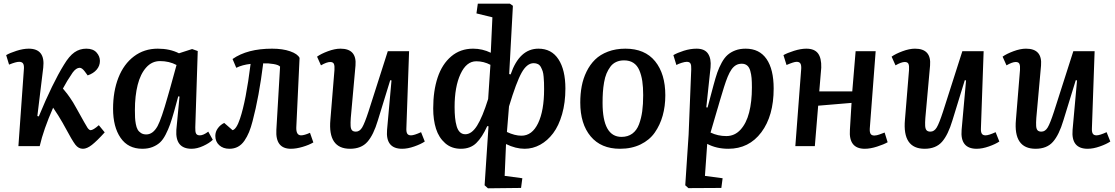

<svg xmlns="http://www.w3.org/2000/svg" viewBox="-20 -787 6003 1034"><path d="M181.2 -162.1 189 -160.2Q263.2 -339.4 324.2 -438Q352.5 -485.4 380.9 -505.1Q409.2 -524.9 444.8 -524.9Q481.4 -524.9 499.8 -504.4Q518.1 -483.9 518.1 -459Q518.1 -432.6 500.7 -412.1Q483.4 -391.6 452.1 -380.9L436 -402.8Q421.4 -421.9 409.2 -421.9Q390.1 -421.9 371.1 -396Q339.4 -349.6 318.8 -310.1Q321.8 -306.6 330.1 -296.4Q338.4 -286.1 343.3 -279.8Q348.1 -273.4 356.4 -261.7Q364.7 -250 373.5 -235.6Q382.3 -221.2 392.1 -203.1Q444.8 -107.9 451.7 -98.1Q460.4 -86.4 467.8 -85.9Q481.9 -85.9 512.2 -112.8L543.9 -74.2Q502 -27.8 475.1 -6.8Q448.2 14.2 426.8 14.2Q402.8 14.2 386 -7.6Q369.1 -29.3 328.1 -106Q326.2 -109.4 325 -111.6Q323.7 -113.8 322 -116.9Q320.3 -120.1 318.8 -123Q295.9 -163.6 266.1 -207Q214.4 -89.8 193.8 0H79.1L108.9 -418Q109.9 -437 103.8 -445.6Q97.7 -454.1 83 -454.1Q65.9 -454.1 28.8 -439L13.2 -490.2Q33.2 -502 69.1 -513.4Q105 -524.9 134.8 -524.9Q224.6 -524.9 212.9 -422.9Z M1031.7 -101.1Q1030.8 -77.6 1035.9 -67.9Q1041 -58.1 1056.6 -58.1Q1075.2 -58.1 1101.6 -78.1L1126 -34.2Q1107.4 -16.1 1074.5 -1Q1041.5 14.2 1011.7 14.2Q922.9 14.2 929.7 -87.9L946.8 -267.1L939.9 -268.1L918 -188Q905.8 -145 896 -117.4Q886.2 -89.8 872.1 -62.3Q857.9 -34.7 841.3 -19.5Q824.7 -4.4 801 4.9Q777.3 14.2 746.6 14.2Q669.9 14.2 629.4 -44.7Q588.9 -103.5 588.9 -201.2Q588.9 -295.4 617.7 -368.7Q646.5 -441.9 701.4 -483.4Q756.3 -524.9 829.6 -524.9Q895 -524.9 943.8 -500L1014.6 -522.9L1044.9 -512.2ZM767.6 -63Q803.7 -63 828.6 -107.9Q849.1 -146 883.3 -267.1Q886.2 -277.3 897 -314.9L930.7 -437Q891.1 -458 841.8 -458Q797.9 -458 767.1 -423.3Q736.3 -388.7 721.4 -329.8Q706.5 -271 706.5 -193.8Q706.5 -169.9 707.3 -154.1Q708 -138.2 711.4 -119.4Q714.8 -100.6 721.2 -89.4Q727.5 -78.1 739.3 -70.6Q751 -63 767.6 -63Z M1232.4 -469.2Q1312 -524.9 1445.3 -524.9Q1502.4 -524.9 1542.7 -510.7Q1583 -496.6 1593.3 -475.1L1575.7 -101.1Q1574.2 -58.1 1601.6 -58.1Q1618.7 -58.1 1649.4 -71.8L1667.5 -20Q1644.5 -6.3 1609.9 3.9Q1575.2 14.2 1546.4 14.2Q1462.4 14.2 1468.3 -87.9L1488.3 -428.2Q1480.5 -437.5 1453.6 -442.1Q1426.8 -446.8 1397.5 -445.8Q1375 -265.6 1340.3 -134.8Q1331.5 -100.6 1321.3 -75.7Q1311 -50.8 1296.4 -29.3Q1281.7 -7.8 1261.5 3.2Q1241.2 14.2 1215.3 14.2Q1181.6 14.2 1160.6 -5.1Q1139.6 -24.4 1139.6 -55.2Q1139.6 -77.6 1153.1 -96.2Q1166.5 -114.7 1187.5 -125L1232.4 -85.9Q1253.4 -90.8 1272.5 -147.9Q1304.7 -243.2 1329.6 -442.9Q1285.2 -438 1252.4 -421.9Z M1687.5 -481.9Q1708.5 -497.1 1745.8 -511Q1783.2 -524.9 1813.5 -524.9Q1902.3 -524.9 1894.5 -434.1L1869.1 -151.9Q1867.2 -125.5 1868.2 -109.1Q1869.1 -92.8 1875.7 -85.4Q1882.3 -78.1 1896.5 -78.1Q1917 -78.1 1930.4 -100.6Q1943.8 -123 1964.4 -186L2068.4 -511.2H2183.1L2168.5 -96.2Q2167.5 -76.7 2173.1 -67.4Q2178.7 -58.1 2193.4 -58.1Q2210.4 -58.1 2247.6 -75.2L2267.6 -24.9Q2246.6 -10.7 2211.2 1.7Q2175.8 14.2 2145.5 14.2Q2055.7 14.2 2064.5 -87.9L2088.4 -354L2081.5 -355L2015.1 -139.2Q1991.7 -60.5 1958.7 -23.2Q1925.8 14.2 1865.2 14.2Q1745.1 14.2 1759.3 -142.1L1781.2 -410.2Q1782.7 -432.1 1778.3 -442.6Q1773.9 -453.1 1758.3 -453.1Q1739.7 -453.1 1708.5 -435.1Z M2722.2 -388.2 2730 -386.2Q2777.3 -524.9 2879.9 -524.9Q2950.2 -524.9 2987.5 -467.8Q3024.9 -410.6 3024.9 -310.1Q3024.9 -234.4 3007.1 -172.1Q2989.3 -109.9 2959 -69.6Q2928.7 -29.3 2889.2 -7.6Q2849.6 14.2 2805.2 14.2Q2757.3 14.2 2705.1 -11.2L2697.8 160.2L2793 172.9L2786.1 225.1L2607.9 227.1L2589.8 210.9L2610.8 -106.9L2604 -107.9Q2576.7 -47.4 2544.9 -16.6Q2513.2 14.2 2461.9 14.2Q2411.6 14.2 2377.4 -15.9Q2343.3 -45.9 2328.1 -93.5Q2313 -141.1 2313 -203.1Q2313 -297.9 2336.9 -369.6Q2360.8 -441.4 2409.9 -483.2Q2459 -524.9 2527.8 -524.9Q2578.1 -524.9 2623 -502.9L2631.8 -693.8L2545.9 -714.8L2553.2 -767.1H2726.1L2742.2 -755.9ZM2485.8 -64Q2520 -64 2549.1 -109.9Q2578.1 -155.8 2608.9 -253.9L2621.1 -438Q2585 -457 2544.9 -457Q2491.7 -457 2460 -388.4Q2428.2 -319.8 2428.2 -210.9Q2428.2 -178.7 2430.7 -153.8Q2433.1 -128.9 2439.2 -107.7Q2445.3 -86.4 2457 -75.2Q2468.8 -64 2485.8 -64ZM2854 -446.8Q2817.9 -446.8 2789.3 -395.8Q2760.7 -344.7 2721.2 -213.9L2710 -76.2Q2752.4 -56.2 2788.1 -56.2Q2845.7 -56.2 2877.9 -123.5Q2910.2 -190.9 2910.2 -307.1Q2910.2 -329.1 2909.7 -341.8Q2909.2 -354.5 2907.7 -373.3Q2906.2 -392.1 2902.6 -403.1Q2898.9 -414.1 2893.1 -425.3Q2887.2 -436.5 2877.2 -441.7Q2867.2 -446.8 2854 -446.8Z M3105 -234.9Q3105 -281.2 3112.8 -322.8Q3120.6 -364.3 3138.9 -401.6Q3157.2 -439 3184.8 -466.1Q3212.4 -493.2 3254.2 -509Q3295.9 -524.9 3348.1 -524.9Q3453.1 -524.9 3508.1 -457Q3563 -389.2 3563 -273.9Q3563 -214.8 3548.8 -164.3Q3534.7 -113.8 3506.3 -73.2Q3478 -32.7 3429.9 -9.3Q3381.8 14.2 3318.8 14.2Q3216.8 14.2 3160.9 -52.7Q3105 -119.6 3105 -234.9ZM3327.1 -49.8Q3361.3 -49.8 3385.3 -67.4Q3409.2 -85 3421.4 -117.7Q3433.6 -150.4 3438.7 -188Q3443.8 -225.6 3443.8 -274.9Q3443.8 -317.9 3439 -350.3Q3434.1 -382.8 3422.9 -408.9Q3411.6 -435.1 3391.1 -448.5Q3370.6 -461.9 3340.8 -461.9Q3316.9 -461.9 3298.1 -453.1Q3279.3 -444.3 3267.1 -427.7Q3254.9 -411.1 3246.3 -390.9Q3237.8 -370.6 3233.2 -343.3Q3228.5 -315.9 3226.8 -290Q3225.1 -264.2 3225.1 -232.9Q3225.1 -49.8 3327.1 -49.8Z M3702.6 -414.1Q3703.6 -435.5 3698.5 -444.8Q3693.4 -454.1 3678.7 -454.1Q3668.5 -454.1 3651.1 -448.7Q3633.8 -443.4 3622.6 -437L3606.4 -490.2Q3627 -502.4 3662.4 -513.7Q3697.8 -524.9 3731.4 -524.9Q3774.9 -524.9 3793 -498Q3811 -471.2 3806.6 -423.8L3783.7 -209L3790.5 -208L3822.8 -329.1Q3833.5 -369.1 3843 -396.5Q3852.5 -423.8 3866.9 -450Q3881.3 -476.1 3898.4 -491.2Q3915.5 -506.3 3939.9 -515.6Q3964.4 -524.9 3995.6 -524.9Q4069.8 -524.9 4108.2 -469.2Q4146.5 -413.6 4146.5 -310.1Q4146.5 -163.1 4080.1 -74.5Q4013.7 14.2 3902.3 14.2Q3838.4 14.2 3788.6 -12.2L3776.4 160.2L3871.6 172.9L3864.7 225.1L3687.5 226.1L3670.4 210.9L3688.5 -62ZM3857.4 -246.6Q3854 -234.9 3852.1 -228.5Q3850.1 -222.2 3847.2 -211.4Q3844.2 -200.7 3841.3 -191.9L3806.6 -73.2Q3845.7 -54.2 3891.6 -54.2Q3936.5 -54.2 3968 -88.6Q3999.5 -123 4014.4 -181.2Q4029.3 -239.3 4029.3 -315.9Q4029.3 -346.2 4027.6 -366.5Q4025.9 -386.7 4020.5 -405.8Q4015.1 -424.8 4003.7 -434.3Q3992.2 -443.8 3974.6 -443.8Q3957 -443.8 3943.6 -436Q3930.2 -428.2 3919.4 -412.8Q3908.7 -397.5 3898.9 -373.8Q3889.2 -350.1 3879.2 -318.4Q3869.1 -286.6 3857.4 -246.6Z M4565.9 -232.9 4386.2 -217.8 4368.2 0H4263.2L4294.9 -417Q4295.9 -436.5 4290.3 -445.3Q4284.7 -454.1 4270 -454.1Q4255.4 -454.1 4215.8 -437L4199.2 -490.2Q4218.8 -501.5 4255.6 -513.2Q4292.5 -524.9 4322.3 -524.9Q4366.2 -524.9 4385.3 -499.5Q4404.3 -474.1 4402.8 -422.9Q4402.3 -409.2 4392.1 -294.9H4569.8L4587.9 -511.2H4695.8L4664.1 -94.2Q4663.1 -74.7 4668.7 -65.9Q4674.3 -57.1 4689 -57.1Q4694.8 -57.1 4702.4 -58.8Q4710 -60.5 4715.3 -62.5Q4720.7 -64.5 4730.5 -68.1Q4740.2 -71.8 4744.1 -73.2L4760.3 -21Q4740.2 -9.3 4703.6 2.4Q4667 14.2 4637.2 14.2Q4549.8 14.2 4557.1 -87.9Z M4781.7 -481.9Q4802.7 -497.1 4840.1 -511Q4877.4 -524.9 4907.7 -524.9Q4996.6 -524.9 4988.8 -434.1L4963.4 -151.9Q4961.4 -125.5 4962.4 -109.1Q4963.4 -92.8 4970 -85.4Q4976.6 -78.1 4990.7 -78.1Q5011.2 -78.1 5024.7 -100.6Q5038.1 -123 5058.6 -186L5162.6 -511.2H5277.3L5262.7 -96.2Q5261.7 -76.7 5267.3 -67.4Q5272.9 -58.1 5287.6 -58.1Q5304.7 -58.1 5341.8 -75.2L5361.8 -24.9Q5340.8 -10.7 5305.4 1.7Q5270 14.2 5239.7 14.2Q5149.9 14.2 5158.7 -87.9L5182.6 -354L5175.8 -355L5109.4 -139.2Q5085.9 -60.5 5053 -23.2Q5020 14.2 4959.5 14.2Q4839.4 14.2 4853.5 -142.1L4875.5 -410.2Q4877 -432.1 4872.6 -442.6Q4868.2 -453.1 4852.5 -453.1Q4834 -453.1 4802.7 -435.1Z M5379.4 -481.9Q5400.4 -497.1 5437.7 -511Q5475.1 -524.9 5505.4 -524.9Q5594.2 -524.9 5586.4 -434.1L5561 -151.9Q5559.1 -125.5 5560.1 -109.1Q5561 -92.8 5567.6 -85.4Q5574.2 -78.1 5588.4 -78.1Q5608.9 -78.1 5622.3 -100.6Q5635.7 -123 5656.2 -186L5760.3 -511.2H5875L5860.4 -96.2Q5859.4 -76.7 5865 -67.4Q5870.6 -58.1 5885.3 -58.1Q5902.3 -58.1 5939.5 -75.2L5959.5 -24.9Q5938.5 -10.7 5903.1 1.7Q5867.7 14.2 5837.4 14.2Q5747.6 14.2 5756.3 -87.9L5780.3 -354L5773.4 -355L5707 -139.2Q5683.6 -60.5 5650.6 -23.2Q5617.7 14.2 5557.1 14.2Q5437 14.2 5451.2 -142.1L5473.1 -410.2Q5474.6 -432.1 5470.2 -442.6Q5465.8 -453.1 5450.2 -453.1Q5431.6 -453.1 5400.4 -435.1Z"/></svg>

Font: Literata Book SemiBold
Style: Italic
Weight: 600
Italic angle: -3°
Designer: Latin by Veronika Burian and Jose Scaglione. Greek by Irene Vlachou. Cyrillic by Vera Evstafieva
Foundry: TypeTogether
Version: Version 1.003;PS 001.003;hotconv 1.0.88;makeotf.lib2.5.64775